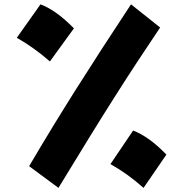

<svg xmlns="http://www.w3.org/2000/svg" viewBox="-20 -867 857 898"><path d="M116.2 -89.8Q171.4 -183.6 225.3 -272Q279.3 -360.4 335.9 -450.2Q392.6 -540 455.8 -637.5Q519 -734.9 592.8 -846.7L729 -738.3Q675.3 -658.7 624.8 -581.8Q574.2 -504.9 519.8 -419.2Q465.3 -333.5 400.6 -228.8Q335.9 -124 253.4 11.7ZM169.4 -846.7Q242.7 -819.3 325.7 -734.4L213.4 -579.6Q140.1 -644 58.6 -690.4ZM602.5 -256.3Q675.8 -229 758.3 -144L651.4 11.7Q613.3 -22 575 -49.6Q536.6 -77.1 496.6 -99.6Z"/></svg>

Font: Pinar-DS3-FD Black
Style: Regular
Weight: 900
Designer: Amin Abedi
Version: Version 3.000